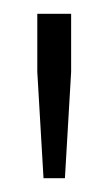

<svg xmlns="http://www.w3.org/2000/svg" viewBox="-20 -708 157 278"><path d="M43 -450 34 -604V-688H83V-604L74 -450Z"/></svg>

Font: Saira UltraCondensed Light
Style: Regular
Weight: 300
Width: 1
Designer: Hector Gatti with collaboration of the Omnibus-Type team
Foundry: Omnibus-Type
Version: Version 1.101